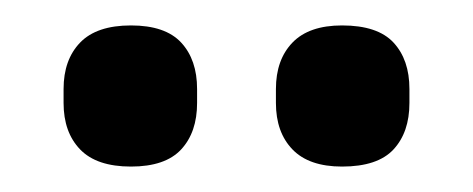

<svg xmlns="http://www.w3.org/2000/svg" viewBox="-20 -701 372 151"><path d="M83 -570Q56 -570 43 -583.5Q30 -597 30 -620V-631Q30 -654 43 -667.5Q56 -681 83 -681Q110 -681 122.5 -667.5Q135 -654 135 -631V-620Q135 -597 122.5 -583.5Q110 -570 83 -570ZM249 -570Q223 -570 210 -583.5Q197 -597 197 -620V-631Q197 -654 210 -667.5Q223 -681 249 -681Q277 -681 289.5 -667.5Q302 -654 302 -631V-620Q302 -597 289.5 -583.5Q277 -570 249 -570Z"/></svg>

Font: Sofia Sans Semi Condensed Medium
Style: Regular
Weight: 500
Designer: Botio Nikoltchev, Ani Petrova
Foundry: lettersoup
Version: Version 4.100